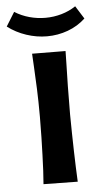

<svg xmlns="http://www.w3.org/2000/svg" viewBox="-91 -722 409 755"><g transform="rotate(-5 113.5 -344.0)"><path d="M185 0 50 -2Q52 -26 53.5 -54.5Q55 -83 56 -116Q57 -149 58 -186.5Q59 -224 59 -267Q59 -329 57 -378Q55 -427 53 -462Q51 -497 50 -517L182 -516Q182 -500 181 -464.5Q180 -429 179 -378.5Q178 -328 178 -266Q178 -227 179 -191Q180 -155 180.5 -121.5Q181 -88 182.5 -57.5Q184 -27 185 0ZM115 -580Q74 -580 33.5 -593.5Q-7 -607 -40 -632L-6 -687Q21 -670 52 -661.5Q83 -653 115 -653Q148 -653 179 -662Q210 -671 235 -688L267 -637Q237 -609 197.5 -594.5Q158 -580 115 -580Z"/></g></svg>

Font: Truculenta ExtraBold
Style: Regular
Weight: 800
Version: Version 1.002